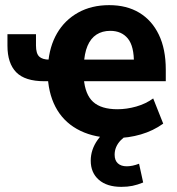

<svg xmlns="http://www.w3.org/2000/svg" viewBox="-20 -526 688 747"><path d="M431 11Q351 11 293 -17Q235 -45 203 -97.5Q171 -150 166 -224L185 -210H153Q77 -210 43 -245Q9 -280 9 -348V-393H120V-349Q120 -318 132.5 -306Q145 -294 172 -294H187L167 -275Q172 -345 202 -396.5Q232 -448 284 -477Q336 -506 405 -506Q473 -506 522 -476.5Q571 -447 598 -391Q625 -335 625 -255V-210H294L306 -221Q311 -158 342.5 -129.5Q374 -101 437 -101Q473 -101 510 -111.5Q547 -122 576 -143L615 -45Q576 -17 528 -3Q480 11 431 11ZM409 -406Q378 -406 355.5 -391.5Q333 -377 320.5 -347.5Q308 -318 306 -272L293 -294H515L501 -278Q502 -346 477.5 -376Q453 -406 409 -406ZM452 201Q396 201 364.5 173.5Q333 146 333 99Q333 56 360 18Q387 -20 432 -43L475 0Q461 8 449.5 20Q438 32 432 46Q426 60 426 76Q426 98 438.5 109.5Q451 121 473 121Q484 121 496 118.5Q508 116 521 111L537 184Q515 193 495.5 197Q476 201 452 201Z"/></svg>

Font: Nunito Sans 10pt SemiCondensed ExtraBold
Style: Regular
Weight: 800
Width: 4
Designer: Vernon Adams
Foundry: Vernon Adams
Version: Version 3.101;gftools[0.9.27]